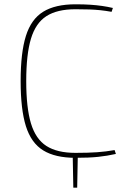

<svg xmlns="http://www.w3.org/2000/svg" viewBox="-20 -722 601 893"><path d="M331 -702Q371 -702 400 -700Q429 -698 454 -694.5Q479 -691 505 -685L499 -667Q471 -672 447 -674.5Q423 -677 396 -678Q369 -679 331 -679Q246 -679 196 -647Q146 -615 124 -542Q102 -469 102 -345Q102 -221 124 -148Q146 -75 196 -43Q246 -11 331 -11Q391 -11 432.5 -14Q474 -17 513 -24L519 -6Q479 3 436.5 7.5Q394 12 331 12Q237 12 181 -22.5Q125 -57 100.5 -135Q76 -213 76 -345Q76 -477 100.5 -555Q125 -633 181 -667.5Q237 -702 331 -702ZM342 -7 339 151H321L318 -7Z"/></svg>

Font: Exo 2 Thin
Style: Regular
Weight: 250
Designer: Natanael Gama
Foundry: Natanael Gama
Version: Version 2.010